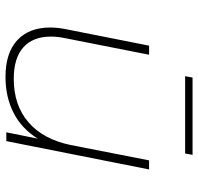

<svg xmlns="http://www.w3.org/2000/svg" viewBox="-31 -686 720 698"><g transform="rotate(90 329.0 -337.0)"><path d="M596 -519 493 0H461L484 -114Q447 -55 389.5 -26Q332 3 260 3Q172 3 126 -40Q80 -83 80 -159Q80 -186 86 -216L146 -519H179L119 -215Q113 -187 113 -162Q113 -97 152 -62Q191 -27 267 -27Q362 -27 424 -80Q486 -133 507 -233L563 -519ZM262 -677H543L538 -650H257Z"/></g></svg>

Font: Montserrat Alternates ExLight
Style: Italic
Weight: 275
Italic angle: -11.3°
Designer: Julieta Ulanovsky
Foundry: Julieta Ulanovsky
Version: Version 7.200